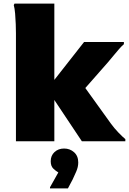

<svg xmlns="http://www.w3.org/2000/svg" viewBox="-20 -780 712 1060"><path d="M280 0H68V-596Q68 -616 67 -646Q66 -676 63.5 -705Q61 -734 56 -752L60 -760H280V-339L444 -548H664V-536Q654 -528 638 -510Q622 -492 605.5 -471.5Q589 -451 575 -435L451 -294L592 -98Q610 -73 633.5 -48.5Q657 -24 672 -12V0H432L280 -228ZM302 172Q288 164 274 150.5Q260 137 260 110Q260 79 281 59.5Q302 40 334 40Q366 40 389 60.5Q412 81 412 117Q412 142 400.5 168Q389 194 381 211L355 260H256V254Z"/></svg>

Font: Kufam Black
Style: Regular
Weight: 900
Designer: Wael Morcos, Artur Schmal
Foundry: Original Type
Version: Version 1.301; ttfautohint (v1.8.3)